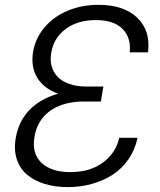

<svg xmlns="http://www.w3.org/2000/svg" viewBox="-20 -757 654 787"><path d="M218.4 -372.9Q160.2 -393.8 133 -437.9Q105.8 -481.9 115.4 -543Q125 -601.2 163.2 -645.6Q201.3 -690 258.7 -713.6Q316.1 -737.2 383.9 -737.2Q487.6 -737.2 542.8 -684.1Q598 -631 586.6 -542.6H511.7Q518.1 -602.3 482.2 -638.5Q446.4 -674.7 373.6 -674.7Q297.6 -674.7 248.8 -638Q199.9 -601.2 190 -540.5Q185 -511.7 191.4 -487Q197.8 -462.4 215 -443.4Q232.2 -424.4 263 -413.4Q293.7 -402.3 334.9 -402.3H403.8L398.1 -369.7L393.5 -340.9H324.9Q239 -340.9 185.7 -302.9Q132.5 -264.9 121.1 -195.3Q110.1 -126.8 150.6 -89.1Q191.1 -51.5 268.1 -51.5Q349.4 -51.5 402.2 -90.9Q454.9 -130.3 468.8 -192.1H543.7Q533.7 -143.5 506.9 -104.6Q480.1 -65.7 441.9 -41Q403.8 -16.3 356.9 -3.2Q310 9.9 258.2 9.9Q206.3 9.9 164.1 -2.8Q121.8 -15.6 92 -40.1Q62.1 -64.6 49.2 -103.3Q36.2 -142 44.4 -190.7Q56.1 -259.9 100.9 -306.3Q145.6 -352.6 218.4 -372.9Z"/></svg>

Font: Karasuma Gothic
Style: Light Italic
Weight: 300
Italic angle: 9.39998°
Designer: Rasmus Andersson / Ryoko Nishizuka
Foundry: rsms
Version: Version 1.00